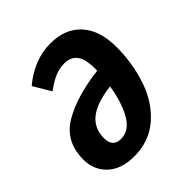

<svg xmlns="http://www.w3.org/2000/svg" viewBox="-160 -650 769 769"><g transform="rotate(-45 225.0 -265.0)"><path d="M422 -346Q422 -254 394 -171.5Q366 -89 307 -37.5Q248 14 162 14Q90 14 49.5 -24Q9 -62 9 -121Q9 -223 88.5 -270.5Q168 -318 300 -334V-348Q300 -401 281.5 -424.5Q263 -448 228 -448Q199 -448 173.5 -437Q148 -426 115 -402L71 -476Q152 -544 245 -544Q328 -544 375 -492.5Q422 -441 422 -346ZM292 -253Q208 -243 168 -211Q128 -179 128 -124Q128 -73 174 -73Q222 -73 251 -124.5Q280 -176 292 -253Z"/></g></svg>

Font: Fira Sans Extra Condensed Medium
Style: Italic
Weight: 500
Width: 3
Italic angle: -8°
Designer: Carrois Corporate & Edenspiekermann AG
Foundry: Carrois Corporate GbR & Edenspiekermann AG
Version: Version 4.203